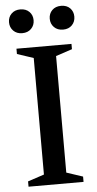

<svg xmlns="http://www.w3.org/2000/svg" viewBox="-59 -901 471 937"><g transform="rotate(-5 177.0 -433.0)"><path d="M311.5 -26V0H42V-26L122 -52.5V-623.5L42 -650V-676H311.5V-650L231.5 -623.5V-52.5ZM77 -749Q50 -749 33.5 -765.8Q17 -782.5 17 -807.5Q17 -832.5 33.5 -849Q50 -865.5 77 -865.5Q104.5 -865.5 121 -849Q137.5 -832.5 137.5 -807.5Q137.5 -782.5 121 -765.8Q104.5 -749 77 -749ZM277 -749Q249.5 -749 233 -765.8Q216.5 -782.5 216.5 -807.5Q216.5 -832.5 233 -849Q249.5 -865.5 277 -865.5Q304.5 -865.5 320.8 -849Q337 -832.5 337 -807.5Q337 -782.5 320.8 -765.8Q304.5 -749 277 -749Z"/></g></svg>

Font: Newsreader 16pt 16pt Medium
Style: Regular
Weight: 500
Version: Version 1.003